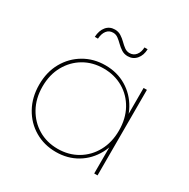

<svg xmlns="http://www.w3.org/2000/svg" viewBox="-160 -855 991 1005"><g transform="rotate(30 335.5 -352.0)"><path d="M305 3Q234 3 177 -30.5Q120 -64 87 -123.5Q54 -183 54 -259Q54 -336 87 -394.5Q120 -453 177 -486.5Q234 -520 305 -520Q376 -520 432 -486.5Q488 -453 520.5 -394.5Q553 -336 553 -259Q553 -183 520.5 -123.5Q488 -64 432 -30.5Q376 3 305 3ZM305 -16Q371 -16 423.5 -47Q476 -78 506 -133Q536 -188 536 -259Q536 -331 506 -385.5Q476 -440 423.5 -470.5Q371 -501 305 -501Q239 -501 187 -470.5Q135 -440 104.5 -385.5Q74 -331 74 -259Q74 -188 104.5 -133Q135 -78 187 -47Q239 -16 305 -16ZM536 0V-190L546 -260L536 -330V-517H556V0ZM380 -619Q359 -619 342.5 -629.5Q326 -640 312.5 -653.5Q299 -667 285 -677.5Q271 -688 254 -688Q230 -688 216 -670Q202 -652 200 -621H181Q183 -660 202.5 -683.5Q222 -707 254 -707Q275 -707 291.5 -696.5Q308 -686 321.5 -672.5Q335 -659 349 -648.5Q363 -638 380 -638Q404 -638 418.5 -656Q433 -674 434 -703H453Q452 -666 432 -642.5Q412 -619 380 -619Z"/></g></svg>

Font: Montserrat Alternates Thin
Style: Regular
Weight: 100
Designer: Julieta Ulanovsky
Foundry: Julieta Ulanovsky
Version: Version 9.000